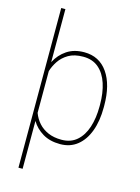

<svg xmlns="http://www.w3.org/2000/svg" viewBox="-139 -827 810 1107"><g transform="rotate(15 266.5 -273.5)"><path d="M279.8 -538.1Q369.6 -538.1 419.7 -466.3Q469.7 -394.5 469.7 -269.5V-259.3Q469.7 -178.7 447.3 -118.2Q424.8 -57.6 382.6 -23.9Q340.3 9.8 280.8 9.8Q219.2 9.8 176.3 -16.1Q133.3 -42 109.4 -82.5V203.1H84.5V-750H109.4V-433.6Q133.8 -481 176.3 -509.5Q218.8 -538.1 279.8 -538.1ZM444.8 -259.3V-269.5Q444.8 -339.8 427 -394.5Q409.2 -449.2 372.8 -480.5Q336.4 -511.7 280.8 -511.7Q227.5 -511.7 193.1 -491.5Q158.7 -471.2 138.7 -441.2Q118.7 -411.1 109.4 -379.9V-130.9Q121.6 -97.7 144.5 -72Q167.5 -46.4 201.7 -31.5Q235.8 -16.6 281.7 -16.6Q336.9 -16.6 373 -48.1Q409.2 -79.6 427 -134.3Q444.8 -189 444.8 -259.3Z"/></g></svg>

Font: Robert Sans Thin
Style: Regular
Weight: 100
Designer: Christian Robertson (extended by Adam Twardoch)
Foundry: Google
Version: Version 12.135;April 2, 2019;FontCreator 11.5.0.2425 64-bit;